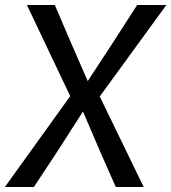

<svg xmlns="http://www.w3.org/2000/svg" viewBox="-26 -747 685 767"><path d="M-6.5 0 254.5 -363 81.5 -727H193L258.5 -574L324.5 -423L423 -573.5L522 -727H638.5L372.5 -361.5L548 0H436.5L371 -148.5L305.5 -301.5L207 -148L109.5 0Z"/></svg>

Font: Spline Sans Mono
Style: Italic
Weight: 400
Italic angle: -4°
Monospace: yes
Designer: Eben Sorkin, Mirko Velimirovic
Foundry: Sorkin Type
Version: Version 1.004